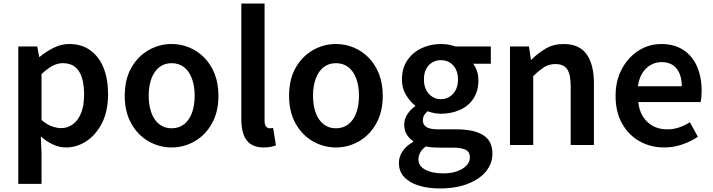

<svg xmlns="http://www.w3.org/2000/svg" viewBox="-20 -817 4016 1082"><path d="M83 219V-555H190L201 -496H203Q239 -526 282 -547.5Q325 -569 370 -569Q440 -569 489 -533.5Q538 -498 563.5 -435Q589 -372 589 -286Q589 -191 555 -124Q521 -57 467 -21.5Q413 14 352 14Q315 14 279 -2.5Q243 -19 210 -48L214 45V219ZM324 -95Q361 -95 390.5 -116.5Q420 -138 437 -180Q454 -222 454 -284Q454 -340 441.5 -379.5Q429 -419 403 -440Q377 -461 334 -461Q304 -461 275 -445.5Q246 -430 214 -399V-141Q244 -115 272.5 -105Q301 -95 324 -95Z M947 14Q878 14 817.5 -20.5Q757 -55 720 -120.5Q683 -186 683 -277Q683 -370 720 -435Q757 -500 817.5 -534.5Q878 -569 947 -569Q999 -569 1046.5 -549.5Q1094 -530 1131 -492.5Q1168 -455 1189.5 -401Q1211 -347 1211 -277Q1211 -186 1174 -120.5Q1137 -55 1076.5 -20.5Q1016 14 947 14ZM947 -94Q988 -94 1017 -116.5Q1046 -139 1061.5 -180.5Q1077 -222 1077 -277Q1077 -333 1061.5 -374.5Q1046 -416 1017 -438.5Q988 -461 947 -461Q907 -461 878 -438.5Q849 -416 833.5 -374.5Q818 -333 818 -277Q818 -222 833.5 -180.5Q849 -139 878 -116.5Q907 -94 947 -94Z M1466 14Q1420 14 1392 -5.5Q1364 -25 1352 -60.5Q1340 -96 1340 -143V-797H1471V-137Q1471 -113 1480 -103.5Q1489 -94 1499 -94Q1503 -94 1507 -94.5Q1511 -95 1519 -96L1535 2Q1523 7 1506.5 10.5Q1490 14 1466 14Z M1873 14Q1804 14 1743.5 -20.5Q1683 -55 1646 -120.5Q1609 -186 1609 -277Q1609 -370 1646 -435Q1683 -500 1743.5 -534.5Q1804 -569 1873 -569Q1925 -569 1972.5 -549.5Q2020 -530 2057 -492.5Q2094 -455 2115.5 -401Q2137 -347 2137 -277Q2137 -186 2100 -120.5Q2063 -55 2002.5 -20.5Q1942 14 1873 14ZM1873 -94Q1914 -94 1943 -116.5Q1972 -139 1987.5 -180.5Q2003 -222 2003 -277Q2003 -333 1987.5 -374.5Q1972 -416 1943 -438.5Q1914 -461 1873 -461Q1833 -461 1804 -438.5Q1775 -416 1759.5 -374.5Q1744 -333 1744 -277Q1744 -222 1759.5 -180.5Q1775 -139 1804 -116.5Q1833 -94 1873 -94Z M2459 245Q2393 245 2340.5 229Q2288 213 2258 181Q2228 149 2228 101Q2228 66 2248.5 35.5Q2269 5 2308 -17V-22Q2287 -36 2272.5 -58.5Q2258 -81 2258 -115Q2258 -147 2276.5 -174.5Q2295 -202 2320 -218V-222Q2291 -244 2268 -282Q2245 -320 2245 -369Q2245 -433 2276 -478Q2307 -523 2357 -546Q2407 -569 2464 -569Q2489 -569 2510 -565Q2531 -561 2547 -555H2746V-458H2646Q2659 -442 2667.5 -418Q2676 -394 2676 -365Q2676 -304 2648 -261.5Q2620 -219 2571.5 -197.5Q2523 -176 2464 -176Q2448 -176 2428.5 -179.5Q2409 -183 2390 -190Q2378 -180 2370.5 -168Q2363 -156 2363 -137Q2363 -115 2382.5 -101.5Q2402 -88 2453 -88H2552Q2651 -88 2703 -55.5Q2755 -23 2755 49Q2755 104 2719 148.5Q2683 193 2616 219Q2549 245 2459 245ZM2464 -258Q2491 -258 2513 -271.5Q2535 -285 2548 -309.5Q2561 -334 2561 -369Q2561 -404 2548 -428.5Q2535 -453 2513.5 -465.5Q2492 -478 2464 -478Q2438 -478 2416.5 -465.5Q2395 -453 2382 -429Q2369 -405 2369 -369Q2369 -334 2382 -309.5Q2395 -285 2416.5 -271.5Q2438 -258 2464 -258ZM2478 160Q2524 160 2557.5 147.5Q2591 135 2609.5 115Q2628 95 2628 71Q2628 38 2603 26.5Q2578 15 2531 15H2455Q2433 15 2414.5 13.5Q2396 12 2380 8Q2358 24 2348 43Q2338 62 2338 81Q2338 118 2376 139Q2414 160 2478 160Z M2854 0V-555H2961L2972 -480H2974Q3011 -517 3055 -543Q3099 -569 3156 -569Q3245 -569 3286 -511Q3327 -453 3327 -348V0H3196V-331Q3196 -400 3175.5 -428Q3155 -456 3110 -456Q3074 -456 3046.5 -438.5Q3019 -421 2985 -388V0Z M3723 14Q3646 14 3584 -21Q3522 -56 3485.5 -121Q3449 -186 3449 -277Q3449 -345 3470.5 -398.5Q3492 -452 3528.5 -490.5Q3565 -529 3610.5 -549Q3656 -569 3705 -569Q3780 -569 3831 -535.5Q3882 -502 3908 -442.5Q3934 -383 3934 -305Q3934 -286 3932.5 -269.5Q3931 -253 3928 -242H3577Q3582 -193 3604 -159Q3626 -125 3660.5 -106.5Q3695 -88 3740 -88Q3775 -88 3806 -98.5Q3837 -109 3868 -128L3913 -46Q3874 -20 3825 -3Q3776 14 3723 14ZM3575 -331H3822Q3822 -394 3793 -430.5Q3764 -467 3707 -467Q3676 -467 3648 -451.5Q3620 -436 3600.5 -406Q3581 -376 3575 -331Z"/></svg>

Font: Noto Sans HK Thin SemiBold
Style: Regular
Weight: 600
Version: Version 2.004-H2;hotconv 1.0.118;makeotfexe 2.5.65603